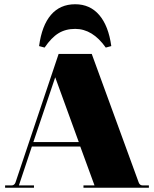

<svg xmlns="http://www.w3.org/2000/svg" viewBox="-20 -884 725 904"><path d="M334 -864Q404 -864 447.5 -813Q491 -762 504 -667L478 -660Q416 -748 334 -748Q289 -748 255.5 -727.5Q222 -707 190 -660L164 -667Q177 -764 220 -814Q263 -864 334 -864ZM4 0V-11H34Q48 -11 53 -25L256 -630H412L633 -25Q638 -11 652 -11H681V0H373V-11H425L358 -194H130L69 -11H140V0ZM137 -215H351L240 -520Z"/></svg>

Font: Arapey Black-Display
Style: Regular
Weight: 900
Designer: Eduardo Rodriguez Tunni
Foundry: Eduardo Rodriguez Tunni
Version: Version 4.000